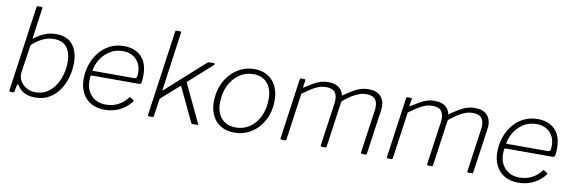

<svg xmlns="http://www.w3.org/2000/svg" viewBox="-53 -1165 4774 1598"><g transform="rotate(10 2334.0 -366.0)"><path d="M64 0Q57 0 54.5 -4Q52 -8 53 -15L154 -733Q155 -738 157 -740Q159 -742 163 -742H196Q201 -742 202.5 -738.5Q204 -735 203 -729L168 -478Q167 -469 169.5 -469Q172 -469 179 -476Q186 -481 209 -496.5Q232 -512 269.5 -526Q307 -540 357 -540Q423 -540 463 -512.5Q503 -485 522.5 -437.5Q542 -390 542 -330Q542 -271 526 -211Q510 -151 477 -101Q444 -51 393 -20.5Q342 10 272 10Q222 10 189.5 -5.5Q157 -21 140.5 -40Q124 -59 118 -69Q115 -74 111.5 -72.5Q108 -71 106 -63L96 -13Q95 -5 92 -2.5Q89 0 80 0ZM125 -176Q120 -137 139 -104Q158 -71 192.5 -52Q227 -33 267 -33Q323 -33 364 -59Q405 -85 433 -127.5Q461 -170 475 -222Q489 -274 489 -326Q489 -406 453 -451.5Q417 -497 344 -497Q290 -497 242 -471.5Q194 -446 160 -412Z M857 10Q792 10 744 -17.5Q696 -45 670 -95Q644 -145 644 -212Q644 -274 663 -332.5Q682 -391 718.5 -437.5Q755 -484 808.5 -512Q862 -540 930 -540Q992 -540 1037 -515Q1082 -490 1105.5 -443.5Q1129 -397 1129 -329Q1129 -315 1128 -300.5Q1127 -286 1125 -270Q1124 -263 1119 -257.5Q1114 -252 1106 -252H706Q700 -252 697 -244.5Q694 -237 694 -207Q694 -128 740.5 -81Q787 -34 860 -34Q919 -34 965 -57.5Q1011 -81 1045 -126Q1049 -130 1051.5 -129.5Q1054 -129 1057 -127L1082 -111Q1088 -107 1084 -99Q1055 -62 1020 -38Q985 -14 944.5 -2Q904 10 857 10ZM1059 -292Q1070 -292 1076 -300Q1082 -308 1082 -340Q1082 -411 1039.5 -454Q997 -497 927 -497Q864 -497 816.5 -466.5Q769 -436 740 -388.5Q711 -341 705 -292Z M1646 -12Q1649 -6 1649 -3Q1649 0 1641 0H1602Q1597 0 1594 -2.5Q1591 -5 1589 -9L1454 -294Q1452 -299 1445 -292L1304 -167Q1300 -163 1297.5 -159Q1295 -155 1294 -149L1274 -12Q1273 -4 1271 -2Q1269 0 1261 0H1236Q1229 0 1226 -3Q1223 -6 1224 -12L1326 -733Q1327 -739 1328.5 -740.5Q1330 -742 1335 -742H1367Q1372 -742 1374.5 -739Q1377 -736 1375 -730L1307 -240Q1306 -231 1307 -231Q1308 -231 1315 -237L1631 -521Q1637 -527 1640.5 -528.5Q1644 -530 1649 -530H1688Q1697 -530 1698 -525Q1699 -520 1691 -513L1501 -343Q1497 -340 1495.5 -337.5Q1494 -335 1495 -330L1646 -12Z M1956 10Q1891 10 1843 -17.5Q1795 -45 1769.5 -95.5Q1744 -146 1744 -212Q1744 -283 1766 -343Q1788 -403 1827.5 -447Q1867 -491 1919 -515.5Q1971 -540 2031 -540Q2096 -540 2143.5 -511.5Q2191 -483 2216 -431.5Q2241 -380 2241 -312Q2241 -218 2203 -145.5Q2165 -73 2100.5 -31.5Q2036 10 1956 10ZM1960 -34Q2026 -34 2078 -69.5Q2130 -105 2160 -168.5Q2190 -232 2190 -317Q2190 -400 2147.5 -448.5Q2105 -497 2029 -497Q1964 -497 1911 -460.5Q1858 -424 1827 -360Q1796 -296 1796 -213Q1796 -131 1839.5 -82.5Q1883 -34 1960 -34Z M2354 0Q2350 0 2346.5 -3.5Q2343 -7 2344 -11L2416 -521Q2417 -527 2418.5 -528.5Q2420 -530 2424 -530H2455Q2460 -530 2462 -528Q2464 -526 2463 -520L2455 -465Q2454 -455 2460 -460Q2500 -486 2531 -504Q2562 -522 2591.5 -531Q2621 -540 2654 -540Q2717 -540 2748.5 -512.5Q2780 -485 2784 -452Q2785 -448 2789.5 -451Q2794 -454 2800 -459Q2840 -486 2871 -504Q2902 -522 2931.5 -531Q2961 -540 2994 -540Q3062 -540 3096 -506.5Q3130 -473 3130 -418Q3130 -411 3129.5 -404.5Q3129 -398 3128 -390L3074 -10Q3073 -4 3071 -2Q3069 0 3064 0H3034Q3022 0 3024 -11L3076 -376Q3078 -384 3078 -392.5Q3078 -401 3078 -407Q3078 -450 3056 -473Q3034 -496 2985 -496Q2950 -496 2917.5 -483Q2885 -470 2858 -452Q2831 -434 2810 -418Q2800 -411 2794.5 -405Q2789 -399 2787 -388L2734 -10Q2733 -4 2731 -2Q2729 0 2724 0H2694Q2690 0 2686.5 -3.5Q2683 -7 2684 -11L2736 -377Q2743 -433 2722.5 -464.5Q2702 -496 2645 -496Q2612 -496 2583 -485.5Q2554 -475 2522.5 -455Q2491 -435 2450 -405L2394 -9Q2393 -4 2391 -2Q2389 0 2384 0H2354Z M3253 0Q3249 0 3245.5 -3.5Q3242 -7 3243 -11L3315 -521Q3316 -527 3317.5 -528.5Q3319 -530 3323 -530H3354Q3359 -530 3361 -528Q3363 -526 3362 -520L3354 -465Q3353 -455 3359 -460Q3399 -486 3430 -504Q3461 -522 3490.5 -531Q3520 -540 3553 -540Q3616 -540 3647.5 -512.5Q3679 -485 3683 -452Q3684 -448 3688.5 -451Q3693 -454 3699 -459Q3739 -486 3770 -504Q3801 -522 3830.5 -531Q3860 -540 3893 -540Q3961 -540 3995 -506.5Q4029 -473 4029 -418Q4029 -411 4028.5 -404.5Q4028 -398 4027 -390L3973 -10Q3972 -4 3970 -2Q3968 0 3963 0H3933Q3921 0 3923 -11L3975 -376Q3977 -384 3977 -392.5Q3977 -401 3977 -407Q3977 -450 3955 -473Q3933 -496 3884 -496Q3849 -496 3816.5 -483Q3784 -470 3757 -452Q3730 -434 3709 -418Q3699 -411 3693.5 -405Q3688 -399 3686 -388L3633 -10Q3632 -4 3630 -2Q3628 0 3623 0H3593Q3589 0 3585.5 -3.5Q3582 -7 3583 -11L3635 -377Q3642 -433 3621.5 -464.5Q3601 -496 3544 -496Q3511 -496 3482 -485.5Q3453 -475 3421.5 -455Q3390 -435 3349 -405L3293 -9Q3292 -4 3290 -2Q3288 0 3283 0H3253Z M4353 10Q4288 10 4240 -17.5Q4192 -45 4166 -95Q4140 -145 4140 -212Q4140 -274 4159 -332.5Q4178 -391 4214.5 -437.5Q4251 -484 4304.5 -512Q4358 -540 4426 -540Q4488 -540 4533 -515Q4578 -490 4601.5 -443.5Q4625 -397 4625 -329Q4625 -315 4624 -300.5Q4623 -286 4621 -270Q4620 -263 4615 -257.5Q4610 -252 4602 -252H4202Q4196 -252 4193 -244.5Q4190 -237 4190 -207Q4190 -128 4236.5 -81Q4283 -34 4356 -34Q4415 -34 4461 -57.5Q4507 -81 4541 -126Q4545 -130 4547.5 -129.5Q4550 -129 4553 -127L4578 -111Q4584 -107 4580 -99Q4551 -62 4516 -38Q4481 -14 4440.5 -2Q4400 10 4353 10ZM4555 -292Q4566 -292 4572 -300Q4578 -308 4578 -340Q4578 -411 4535.5 -454Q4493 -497 4423 -497Q4360 -497 4312.5 -466.5Q4265 -436 4236 -388.5Q4207 -341 4201 -292Z"/></g></svg>

Font: Libre Franklin Thin ExtraLight
Style: Italic
Weight: 250
Italic angle: -8°
Version: Version 3.000